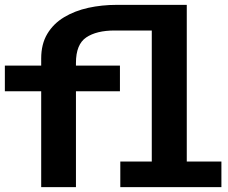

<svg xmlns="http://www.w3.org/2000/svg" viewBox="-20 -770 940 790"><path d="M149.5 0V-394.5H0V-500H149.5V-529.5Q149.5 -589 174.8 -631Q200 -673 243.8 -699.2Q287.5 -725.5 343.2 -737.8Q399 -750 460.5 -750H748.5V-105.5H891V0H475V-105.5H604.5V-644.5H452Q377 -644.5 334.8 -616Q292.5 -587.5 292.5 -511V-500H473.5V-394.5H292.5V0Z"/></svg>

Font: Trispace SemiBold
Style: Regular
Weight: 600
Designer: Tyler Finck
Foundry: Etcetera Type Company
Version: Version 1.210; ttfautohint (v1.8.3)